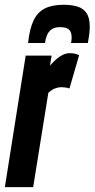

<svg xmlns="http://www.w3.org/2000/svg" viewBox="-36 -774 391 794"><path d="M177.4 -544 170.7 -502.6Q186.2 -520.5 199.9 -531.8Q213.5 -543 226.4 -548.5Q239.3 -554 251.5 -554Q262.5 -554 271.7 -552.5Q280.8 -551 291.2 -545.6L251.3 -408.2Q243 -411.2 233.5 -412.3Q223.9 -413.5 217.7 -413.5Q204.7 -413.5 191.8 -408.5Q178.8 -403.5 163.9 -390.2L101.1 0H-15.9L70.2 -544ZM227.6 -754.3Q259.5 -754.3 283.9 -747Q308.2 -739.7 321.7 -720.1Q335.2 -700.4 335.2 -662.8Q335.2 -648.4 333 -631.2Q330.8 -614 327.4 -596.2H257.8Q259.1 -603.8 259.8 -608.7Q260.4 -613.7 260.4 -619.4Q260.4 -631.3 256.5 -641.2Q252.5 -651.2 242 -656.4Q231.5 -661.7 212.7 -661.7Q189.9 -661.7 177.4 -652.7Q164.8 -643.7 158.7 -629.1Q152.5 -614.5 149.9 -596.2H80Q86.4 -655 102.9 -689.6Q119.5 -724.1 149.9 -739.2Q180.3 -754.3 227.6 -754.3Z"/></svg>

Font: Georama
Style: Italic
Weight: 400
Width: 2
Italic angle: -9°
Designer: Jean-Baptiste Levee
Foundry: Production Type
Version: Version 1.000